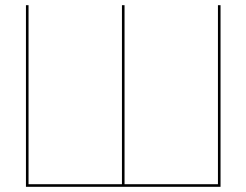

<svg xmlns="http://www.w3.org/2000/svg" viewBox="-20 -720 949 740"><path d="M820 -10V-700H830V0H80V-700H90V-10H450V-700H460V-10Z"/></svg>

Font: Jost* Hairline
Style: Regular
Weight: 100
Version: Version 3.7